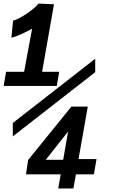

<svg xmlns="http://www.w3.org/2000/svg" viewBox="-44 -898 664 1088"><path d="M20.5 -684 30 -780.5Q49 -786 77.5 -802Q106 -818 132.8 -838.8Q159.5 -859.5 174 -877.5L262 -874L194.5 -491H291.5L277.5 -411H-23.5L-9.5 -491H92.5L138 -735.5Q110 -719.5 75.8 -704.2Q41.5 -689 20.5 -684ZM300 90H103L115.5 8.5L360.5 -294H453.5L401 3.5H503L488 90H386L372 170H286ZM314 7.5 342 -153 215.5 7.5ZM495.5 -565V-489L28.5 -125V-201Z"/></svg>

Font: JuliaMono BoldItalic
Style: Regular
Weight: 700
Italic angle: -9°
Monospace: yes
Designer: cormullion
Foundry: corm
Version: Version 0.049; ttfautohint (v1.8.4)